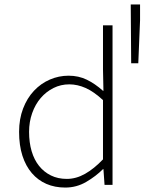

<svg xmlns="http://www.w3.org/2000/svg" viewBox="-20 -833 651 865"><path d="M274 12Q227 12 189 -4.5Q151 -21 123.5 -53Q96 -85 81 -131.5Q66 -178 66 -239Q66 -297 84 -344Q102 -391 133 -424Q164 -457 204.5 -474.5Q245 -492 289 -492Q334 -492 371 -474Q408 -456 444 -424H446L444 -521V-719H487V0H451L446 -71H444Q412 -39 368.5 -13.5Q325 12 274 12ZM281 -27Q323 -27 363.5 -50Q404 -73 444 -115V-382Q403 -420 366 -436.5Q329 -453 292 -453Q254 -453 221 -436.5Q188 -420 163.5 -391.5Q139 -363 125 -323.5Q111 -284 111 -239Q111 -191 122.5 -152Q134 -113 156 -85.5Q178 -58 209.5 -42.5Q241 -27 281 -27ZM571 -548 569 -813H611V-742L603 -548Z"/></svg>

Font: Source Code Pro Light
Style: Regular
Weight: 300
Monospace: yes
Designer: Paul D. Hunt, Teo Tuominen
Foundry: Adobe Systems Incorporated
Version: Version 2.030;PS 1.000;hotconv 16.6.51;makeotf.lib2.5.65220